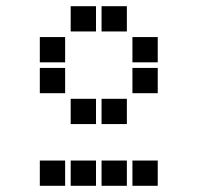

<svg xmlns="http://www.w3.org/2000/svg" viewBox="-20 -711 640 622"><path d="M210 -691Q209 -691 209 -691Q209 -691 209 -690V-610Q209 -609 209 -609Q209 -609 210 -609H290Q291 -609 291 -609Q291 -609 291 -610V-690Q291 -691 291 -691Q291 -691 290 -691ZM310 -691Q309 -691 309 -691Q309 -691 309 -690V-610Q309 -609 309 -609Q309 -609 310 -609H390Q391 -609 391 -609Q391 -609 391 -610V-690Q391 -691 391 -691Q391 -691 390 -691ZM110 -591Q109 -591 109 -591Q109 -591 109 -590V-510Q109 -509 109 -509Q109 -509 110 -509H190Q191 -509 191 -509Q191 -509 191 -510V-590Q191 -591 191 -591Q191 -591 190 -591ZM410 -591Q409 -591 409 -591Q409 -591 409 -590V-510Q409 -509 409 -509Q409 -509 410 -509H490Q491 -509 491 -509Q491 -509 491 -510V-590Q491 -591 491 -591Q491 -591 490 -591ZM110 -491Q109 -491 109 -491Q109 -491 109 -490V-410Q109 -409 109 -409Q109 -409 110 -409H190Q191 -409 191 -409Q191 -409 191 -410V-490Q191 -491 191 -491Q191 -491 190 -491ZM410 -491Q409 -491 409 -491Q409 -491 409 -490V-410Q409 -409 409 -409Q409 -409 410 -409H490Q491 -409 491 -409Q491 -409 491 -410V-490Q491 -491 491 -491Q491 -491 490 -491ZM210 -391Q209 -391 209 -391Q209 -391 209 -390V-310Q209 -309 209 -309Q209 -309 210 -309H290Q291 -309 291 -309Q291 -309 291 -310V-390Q291 -391 291 -391Q291 -391 290 -391ZM310 -391Q309 -391 309 -391Q309 -391 309 -390V-310Q309 -309 309 -309Q309 -309 310 -309H390Q391 -309 391 -309Q391 -309 391 -310V-390Q391 -391 391 -391Q391 -391 390 -391ZM110 -191Q109 -191 109 -191Q109 -191 109 -190V-110Q109 -109 109 -109Q109 -109 110 -109H190Q191 -109 191 -109Q191 -109 191 -110V-190Q191 -191 191 -191Q191 -191 190 -191ZM210 -191Q209 -191 209 -191Q209 -191 209 -190V-110Q209 -109 209 -109Q209 -109 210 -109H290Q291 -109 291 -109Q291 -109 291 -110V-190Q291 -191 291 -191Q291 -191 290 -191ZM310 -191Q309 -191 309 -191Q309 -191 309 -190V-110Q309 -109 309 -109Q309 -109 310 -109H390Q391 -109 391 -109Q391 -109 391 -110V-190Q391 -191 391 -191Q391 -191 390 -191ZM410 -191Q409 -191 409 -191Q409 -191 409 -190V-110Q409 -109 409 -109Q409 -109 410 -109H490Q491 -109 491 -109Q491 -109 491 -110V-190Q491 -191 491 -191Q491 -191 490 -191Z"/></svg>

Font: Doto ExtraBold
Style: Regular
Weight: 800
Monospace: yes
Version: Version 1.000